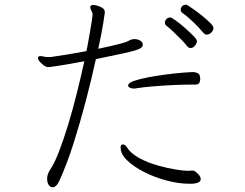

<svg xmlns="http://www.w3.org/2000/svg" viewBox="-20 -784 1040 815"><path d="M886 -665Q886 -655 877 -646Q868 -637 858 -637Q850 -637 844 -644Q824 -668 797.5 -693Q771 -718 754 -729Q747 -735 747 -743Q747 -751 753 -757.5Q759 -764 768 -764Q771 -764 773.5 -763Q776 -762 779 -760Q787 -755 804 -743Q821 -731 840 -715.5Q859 -700 872.5 -686.5Q886 -673 886 -665ZM586 -594Q586 -587 579.5 -581.5Q573 -576 553.5 -570Q534 -564 494 -555.5Q454 -547 387 -533Q369 -450 344.5 -356.5Q320 -263 292 -175Q264 -87 233 -19Q226 -3 218.5 4Q211 11 203 11Q193 11 186.5 0.5Q180 -10 180 -25Q180 -42 191 -61Q210 -88 230 -139.5Q250 -191 269.5 -255.5Q289 -320 306.5 -390Q324 -460 338 -524Q303 -517 269.5 -511.5Q236 -506 212.5 -502.5Q189 -499 183 -499Q171 -500 156 -515Q152 -518 146.5 -525Q141 -532 141 -538Q141 -541 144 -544Q147 -546 152 -546Q156 -546 160.5 -545Q165 -544 169 -543Q174 -542 178.5 -542Q183 -542 187 -542H196Q232 -547 271 -553.5Q310 -560 347 -567Q349 -576 353 -598Q357 -620 361.5 -646Q366 -672 369.5 -694Q373 -716 373 -724Q373 -729 368 -739Q367 -741 365 -745Q363 -749 363 -753Q363 -755 365 -759Q368 -763 376 -763Q381 -763 392.5 -760Q404 -757 414.5 -750.5Q425 -744 425 -731Q425 -729 418 -684.5Q411 -640 397 -577Q445 -587 479.5 -595.5Q514 -604 524 -610L537 -616Q541 -617 544 -617.5Q547 -618 551 -618Q564 -618 574.5 -612Q585 -606 586 -597ZM686 -675Q680 -681 680 -688Q680 -696 686.5 -703Q693 -710 702 -710Q708 -710 726 -697Q744 -684 765 -665.5Q786 -647 801 -631.5Q816 -616 816 -610Q816 -600 807.5 -590Q799 -580 789 -580Q781 -580 774 -588Q768 -597 751 -614.5Q734 -632 715.5 -649.5Q697 -667 686 -675ZM789 -425Q759 -425 716.5 -423Q674 -421 631 -417.5Q588 -414 557 -409Q555 -409 553 -408.5Q551 -408 549 -408Q539 -408 531.5 -411.5Q524 -415 524 -421Q524 -432 548.5 -440.5Q573 -449 610 -456Q647 -463 686 -468Q725 -473 756.5 -475.5Q788 -478 799 -478H803Q811 -477 819 -473.5Q827 -470 829 -459Q829 -457 829.5 -454Q830 -451 830 -448Q830 -440 826 -432.5Q822 -425 810 -425ZM785 -4Q739 -4 688 -17.5Q637 -31 592.5 -53.5Q548 -76 520 -103Q492 -130 492 -158Q492 -167 497 -170Q499 -171 502 -171Q511 -171 519 -158Q537 -131 573 -112Q609 -93 650 -81.5Q691 -70 725.5 -64.5Q760 -59 775 -59H777Q781 -59 785.5 -59.5Q790 -60 794 -60Q800 -60 803 -59Q808 -58 820 -46.5Q832 -35 832 -23Q832 -16 824.5 -11Q817 -6 797 -4Z"/></svg>

Font: Moon Stars Kai T HW Light
Style: Regular
Weight: 300
Designer: GuiWonder
Version: Version 1.101